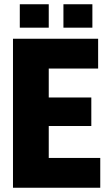

<svg xmlns="http://www.w3.org/2000/svg" viewBox="-20 -882 515 902"><path d="M41 0V-700H441V-560H209V-424H409V-290H209V-140H451V0ZM73 -752V-862H209V-752ZM278 -752V-862H414V-752Z"/></svg>

Font: Tektur SemiCondensed
Style: Bold
Weight: 700
Width: 4
Designer: Adam Jagosz
Foundry: Adam Jagosz
Version: Version 1.005;gftools[0.9.30]